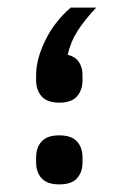

<svg xmlns="http://www.w3.org/2000/svg" viewBox="-20 -473 312 505"><path d="M136 12Q104 12 89.5 -4Q75 -20 75 -46V-59Q75 -85 89.5 -101Q104 -117 136 -117Q168 -117 182.5 -101Q197 -85 197 -59V-46Q197 -20 182.5 -4Q168 12 136 12ZM136 -203Q104 -203 89.5 -219.5Q75 -236 75 -262V-276Q75 -317 99 -366.5Q123 -416 166 -453H233Q203 -421 184.5 -392.5Q166 -364 158 -329Q178 -324 187.5 -310Q197 -296 197 -276V-262Q197 -236 182.5 -219.5Q168 -203 136 -203Z"/></svg>

Font: IBM Plex Sans Arabic
Style: Regular
Weight: 400
Designer: Mike Abbink, Paul van der Laan, Pieter van Rosmalen, Wael Morcos, Khajak Apelian
Foundry: Bold Monday
Version: Version 1.005